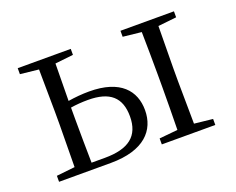

<svg xmlns="http://www.w3.org/2000/svg" viewBox="-88 -663 998 813"><g transform="rotate(-20 410.5 -256.0)"><path d="M53 0H286C438 0 499 -71 499 -161C499 -248 444 -316 303 -316C271 -316 239 -313 208 -308L210 -476L292 -485V-512H53V-485L136 -476L138 -285V-227L136 -36L53 -27ZM208 -278C233 -282 259 -284 286 -284C385 -284 430 -243 430 -158C430 -69 377 -29 270 -29H210C209 -84 208 -170 208 -227ZM516 -485 599 -476C600 -420 601 -339 601 -285V-227C601 -173 600 -91 599 -35L516 -27V0H757V-27L674 -36L672 -227V-285L674 -476L757 -485V-512H516Z"/></g></svg>

Font: Noto Serif KR Light
Style: Regular
Weight: 300
Designer: Ryoko NISHIZUKA 西塚涼子 (kana & ideographs); Frank Grießhammer (Latin, Greek & Cyrillic); Wenlong ZHANG 张文龙 (bopomofo); San
Foundry: Adobe
Version: Version 2.001;hotconv 1.1.0;makeotfexe 2.6.0